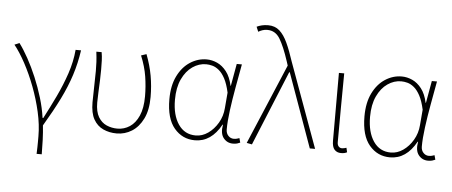

<svg xmlns="http://www.w3.org/2000/svg" viewBox="-60 -955 3066 1301"><g transform="rotate(5 1473.0 -304.5)"><path d="M227 198Q228 172 228.5 154Q229 136 229 118.5Q229 101 229 78Q229 0 209.5 -86Q190 -172 158.5 -255Q127 -338 89 -408.5Q51 -479 13 -526L46 -540Q76 -500 107.5 -443Q139 -386 167 -319.5Q195 -253 216 -183.5Q237 -114 246 -48H251Q291 -124 329 -203.5Q367 -283 394.5 -364.5Q422 -446 429 -527H466Q453 -438 427 -357Q401 -276 358.5 -190Q316 -104 253 2Q258 47 260 99Q262 151 262 198Z M755 13Q705 13 663.5 -6Q622 -25 598 -67.5Q574 -110 574 -183Q574 -236 576 -289.5Q578 -343 578 -396Q578 -428 576.5 -457.5Q575 -487 570 -527H606Q611 -499 612 -470.5Q613 -442 613 -409Q613 -374 611.5 -333Q610 -292 608 -253.5Q606 -215 606 -184Q606 -122 627.5 -86Q649 -50 683.5 -35Q718 -20 757 -20Q803 -20 841 -45Q879 -70 902 -122Q925 -174 925 -254Q925 -321 914.5 -388Q904 -455 874 -528L910 -540Q938 -467 950.5 -397Q963 -327 963 -253Q963 -164 934 -105Q905 -46 858 -16.5Q811 13 755 13Z M1287 13Q1202 13 1146.5 -52.5Q1091 -118 1091 -249Q1091 -342 1123 -407Q1155 -472 1207.5 -506Q1260 -540 1320 -540Q1356 -540 1391.5 -524Q1427 -508 1455 -472Q1483 -436 1496 -376H1498L1525 -527H1560Q1546 -451 1531 -368Q1516 -285 1506 -209.5Q1496 -134 1496 -79Q1496 -53 1511.5 -36.5Q1527 -20 1549 -20Q1559 -20 1569.5 -22.5Q1580 -25 1587 -28L1595 2Q1587 6 1575 9.5Q1563 13 1546 13Q1506 13 1481.5 -18Q1457 -49 1468 -109H1465Q1398 13 1287 13ZM1290 -20Q1334 -20 1373.5 -47.5Q1413 -75 1440 -121Q1467 -167 1471 -222L1480 -328Q1467 -387 1448 -422.5Q1429 -458 1406.5 -476.5Q1384 -495 1361.5 -501Q1339 -507 1319 -507Q1270 -507 1226.5 -477Q1183 -447 1156 -389.5Q1129 -332 1129 -249Q1129 -145 1171.5 -82.5Q1214 -20 1290 -20Z M1675 7 1639 0 1870 -546 1861 -574Q1829 -672 1798 -723.5Q1767 -775 1712 -775Q1693 -775 1677.5 -769.5Q1662 -764 1651 -757L1637 -790Q1651 -797 1670.5 -802Q1690 -807 1715 -807Q1761 -807 1792 -779.5Q1823 -752 1847 -700Q1871 -648 1895 -574L2104 0H2068L1888 -502H1884Z M2281 13Q2253 13 2236.5 -5.5Q2220 -24 2220 -66V-527H2256Q2255 -408 2254 -293Q2253 -178 2253 -59Q2253 -40 2262 -30Q2271 -20 2284 -20Q2292 -20 2298.5 -21.5Q2305 -23 2315 -26L2322 4Q2315 8 2305 10.5Q2295 13 2281 13Z M2614 13Q2529 13 2473.5 -52.5Q2418 -118 2418 -249Q2418 -342 2450 -407Q2482 -472 2534.5 -506Q2587 -540 2647 -540Q2683 -540 2718.5 -524Q2754 -508 2782 -472Q2810 -436 2823 -376H2825L2852 -527H2887Q2873 -451 2858 -368Q2843 -285 2833 -209.5Q2823 -134 2823 -79Q2823 -53 2838.5 -36.5Q2854 -20 2876 -20Q2886 -20 2896.5 -22.5Q2907 -25 2914 -28L2922 2Q2914 6 2902 9.5Q2890 13 2873 13Q2833 13 2808.5 -18Q2784 -49 2795 -109H2792Q2725 13 2614 13ZM2617 -20Q2661 -20 2700.5 -47.5Q2740 -75 2767 -121Q2794 -167 2798 -222L2807 -328Q2794 -387 2775 -422.5Q2756 -458 2733.5 -476.5Q2711 -495 2688.5 -501Q2666 -507 2646 -507Q2597 -507 2553.5 -477Q2510 -447 2483 -389.5Q2456 -332 2456 -249Q2456 -145 2498.5 -82.5Q2541 -20 2617 -20Z"/></g></svg>

Font: Source Han Sans SC ExtraLight
Style: Regular
Weight: 250
Designer: Ryoko NISHIZUKA 西塚涼子 (kana, bopomofo & ideographs); Paul D. Hunt (Latin, Greek & Cyrillic); Sandoll Communications 산돌커뮤니
Foundry: Adobe
Version: Version 2.004;hotconv 1.0.118;makeotfexe 2.5.65603